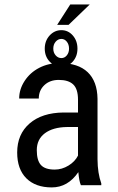

<svg xmlns="http://www.w3.org/2000/svg" viewBox="-20 -816 519 846"><path d="M336.4 0H426.3V-7.8C415.5 -37.8 410 -73.1 409.7 -113.8V-380.4C409 -431.8 394.6 -470.9 366.5 -497.8C338.3 -524.7 297.2 -538.1 243.2 -538.1C210 -538.1 179.9 -531.1 152.8 -517.1C125.8 -503.1 104.3 -483.8 88.4 -459.2C72.4 -434.7 64.5 -408.9 64.5 -381.8H150.9C150.9 -405.6 159 -425.2 175.3 -440.7C191.6 -456.1 212.7 -463.9 238.8 -463.9C267.4 -463.9 288.7 -457.2 302.7 -443.8C316.7 -430.5 323.7 -408 323.7 -376.5V-320.3H260.3C196.8 -319.7 146.8 -303.5 110.4 -272C73.9 -240.4 55.7 -197.8 55.7 -144C55.7 -95.2 69.1 -57.4 95.9 -30.5C122.8 -3.7 160.2 9.8 208 9.8C255.5 9.8 294.6 -12.7 325.2 -57.6C327.5 -30.6 331.2 -11.4 336.4 0ZM221.2 -68.8C192.5 -68.8 172.2 -75.6 160.2 -89.1C148.1 -102.6 142.1 -124.3 142.1 -154.3C142.1 -186.2 154 -211 177.7 -228.8C201.5 -246.5 233.9 -255.7 274.9 -256.3H323.7V-130.4C314.9 -112.8 300.9 -98.1 281.7 -86.4C262.5 -74.7 242.4 -68.8 221.2 -68.8ZM289.6 -796.4 231.9 -706.5H282.2L375.5 -796.4ZM177.2 -601.6C177.2 -578.8 184.4 -559.8 198.7 -544.7C213.1 -529.5 230.3 -522 250.5 -522C270.7 -522 287.5 -529.6 301 -544.9C314.5 -560.2 321.3 -579.1 321.3 -601.6C321.3 -624.7 314.5 -644 300.8 -659.7C287.1 -675.3 270.3 -683.1 250.5 -683.1C230.3 -683.1 213.1 -675.3 198.7 -659.7C184.4 -644 177.2 -624.7 177.2 -601.6ZM214.8 -601.6C214.8 -613.9 218.3 -624.2 225.3 -632.3C232.3 -640.5 240.7 -644.5 250.5 -644.5C259.9 -644.5 267.9 -640.5 274.4 -632.3C280.9 -624.2 284.2 -613.9 284.2 -601.6C284.2 -589.8 280.9 -580 274.4 -572C267.9 -564 259.9 -560.1 250.5 -560.1C240.7 -560.1 232.3 -564 225.3 -572C218.3 -580 214.8 -589.8 214.8 -601.6Z"/></svg>

Font: Roboto Condensed
Style: Regular
Weight: 400
Designer: Google
Version: Version 2.134; 2016